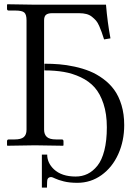

<svg xmlns="http://www.w3.org/2000/svg" viewBox="-20 -666 633 880"><path d="M549.3 -92.8Q549.3 -20 522 40.5Q494.6 101.1 445.3 136.5Q396 171.9 334.5 171.9Q298.3 171.9 272.2 165.3Q246.1 158.7 232.7 152.1Q219.2 145.5 214.8 145.5Q202.1 145.5 197.8 155.3Q195.3 161.6 195.3 193.8H171.9V42.5H196.3Q196.3 80.6 227.1 109.9Q262.7 143.1 326.7 143.1Q356.4 143.1 381.1 131.1Q405.8 119.1 426.3 93.8Q446.8 68.4 458.3 23.4Q469.7 -21.5 469.7 -82.5Q469.7 -144 454.3 -190.4Q439 -236.8 413.6 -265.4Q388.2 -293.9 350.3 -311.8Q312.5 -329.6 272.5 -336.4Q232.4 -343.3 183.6 -343.3V-374Q218.8 -374 251.5 -371.3Q284.2 -368.7 321.8 -360.6Q359.4 -352.5 391.1 -339.6Q422.9 -326.7 452.6 -304.9Q482.4 -283.2 503.4 -254.4Q524.4 -225.6 536.9 -184.3Q549.3 -143.1 549.3 -92.8ZM342.8 -605.5H218.3Q200.2 -605.5 191.2 -598.4Q182.1 -591.3 182.1 -572.8V-71.8Q182.1 -49.8 194.8 -38.3Q207.5 -26.9 236.8 -26.9H263.2Q271 -26.9 271 -18.6V0L269 2Q175.8 0 140.1 0L14.2 2L12.2 0V-18.6Q12.2 -26.9 20.5 -26.9H46.9Q76.2 -26.9 88.9 -37.6Q101.6 -48.3 101.6 -71.8V-572.8Q101.6 -599.6 91.3 -608.6Q81.1 -617.7 49.8 -617.7H20Q12.2 -617.7 12.2 -625.5V-644.5L14.2 -646.5Q128.9 -644.5 141.6 -644.5H465.8Q472.7 -562 486.3 -490.2L457 -485.4Q450.2 -506.8 446 -518.6Q441.9 -530.3 434.8 -546.6Q427.7 -563 419.9 -571.8Q412.1 -580.6 401.1 -589.4Q390.1 -598.1 375.7 -601.8Q361.3 -605.5 342.8 -605.5Z"/></svg>

Font: Libertinage
Style: l
Weight: 400
Designer: OSP
Foundry: OSP
Version: Version 1.0; 2008; OFL relea